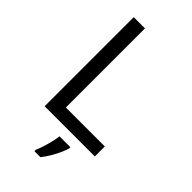

<svg xmlns="http://www.w3.org/2000/svg" viewBox="-282 -791 1088 1088"><g transform="rotate(45 262.0 -246.5)"><path d="M97 0V-714H187V-80H499V0ZM364 70Q360 88 347.5 115.5Q335 143 318.5 171Q302 199 284 221H236V209Q244 192 252.5 165.5Q261 139 268 110.5Q275 82 277 61H364Z"/></g></svg>

Font: Noto Sans Nushu
Style: Regular
Weight: 400
Designer: Lisa Huang
Foundry: Lisa Huang
Version: Version 1.003; ttfautohint (v1.8.4.7-5d5b)